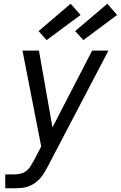

<svg xmlns="http://www.w3.org/2000/svg" viewBox="-20 -790 645 1025"><path d="M8 215V141H57Q73 141 90 137Q107 133 121 122Q135 111 144 95.5Q153 80 162 65L200 -8L100 -520H188L260 -110L472 -520H559L235 99Q226 116 216 132.5Q206 149 193 163.5Q180 178 163.5 189Q147 200 129.5 206Q112 212 93.5 213.5Q75 215 57 215ZM425 -576 381 -624 553 -770 605 -710ZM229 -576 186 -624 357 -770 410 -710Z"/></svg>

Font: Iosevka SS04 Extended
Style: Italic
Weight: 400
Width: 7
Italic angle: -9°
Monospace: yes
Designer: Belleve Invis
Foundry: Belleve Invis
Version: Version 19.0.0; ttfautohint (v1.8.4)